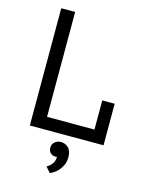

<svg xmlns="http://www.w3.org/2000/svg" viewBox="-135 -786 871 1107"><g transform="rotate(15 300.0 -232.5)"><path d="M90 -700H173V-74H456V-248H530V0H90ZM237 92Q237 71 252.5 58Q268 45 288 45Q313 45 332.5 62.5Q352 80 352 120Q352 146 343 165.5Q334 185 321.5 199.5Q309 214 295.5 222.5Q282 231 272 235L244 203Q264 192 276 175Q288 158 288 134Q284 135 278 135Q260 135 248.5 123Q237 111 237 92Z"/></g></svg>

Font: PT Mono
Style: Regular
Weight: 400
Monospace: yes
Designer: A.Korolkova, I.Chaeva
Foundry: ParaType Ltd
Version: Version 1.001W OFL